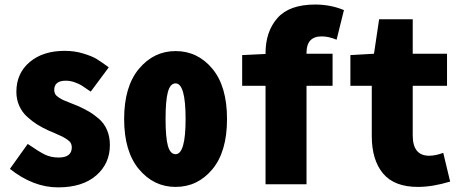

<svg xmlns="http://www.w3.org/2000/svg" viewBox="-20 -808 2034 842"><path d="M234.4 13.7Q126 13.7 23.4 -67.4L101.6 -176.8Q149.4 -143.6 176.3 -130.4Q203.1 -117.2 237.3 -117.2Q294.9 -117.2 294.9 -162.1Q294.9 -171.9 290.5 -180.2Q286.1 -188.5 274.4 -196.3Q262.7 -204.1 254.4 -208.5Q246.1 -212.9 224.1 -222.2Q202.1 -231.4 191.4 -236.3Q164.1 -249 143.6 -261.7Q123 -274.4 100.1 -294.9Q77.1 -315.4 64.5 -343.8Q51.8 -372.1 51.8 -405.3Q51.8 -486.3 109.9 -535.6Q168 -585 263.7 -585Q307.6 -585 345.7 -573.2Q383.8 -561.5 403.8 -549.3Q423.8 -537.1 457 -512.7L377.9 -406.2Q348.6 -426.8 337.4 -433.6Q326.2 -440.4 307.1 -447.3Q288.1 -454.1 268.6 -454.1Q217.8 -454.1 217.8 -413.1Q217.8 -403.3 222.2 -395.5Q226.6 -387.7 237.8 -380.4Q249 -373 257.8 -369.1Q266.6 -365.2 287.6 -356.9Q308.6 -348.6 320.3 -343.8Q348.6 -331.1 369.1 -319.3Q389.6 -307.6 413.1 -287.6Q436.5 -267.6 449.2 -238.3Q461.9 -209 461.9 -171.9Q461.9 -90.8 401.9 -38.6Q341.8 13.7 234.4 13.7Z M750 11.7Q654.3 11.7 589.4 -65.9Q524.4 -143.6 524.4 -286.1Q524.4 -428.7 589.4 -506.3Q654.3 -584 750 -584Q846.7 -584 911.1 -506.8Q975.6 -429.7 975.6 -286.1Q975.6 -142.6 911.1 -65.4Q846.7 11.7 750 11.7ZM750 -131.8Q793.9 -131.8 793.9 -286.1Q793.9 -442.4 750 -442.4Q726.6 -442.4 716.3 -404.8Q706.1 -367.2 706.1 -286.1Q706.1 -205.1 716.3 -168.5Q726.6 -131.8 750 -131.8Z M1488.3 -763.7 1456.1 -633.8Q1421.9 -648.4 1390.6 -648.4Q1324.2 -648.4 1324.2 -576.2V-572.3H1438.5V-431.6H1324.2V0H1144.5V-431.6H1042V-566.4L1144.5 -571.3V-574.2Q1144.5 -669.9 1196.8 -729Q1249 -788.1 1362.3 -788.1Q1429.7 -788.1 1488.3 -763.7Z M1812.5 11.7Q1709 11.7 1659.7 -47.4Q1610.4 -106.4 1610.4 -211.9V-431.6H1516.6V-566.4L1620.1 -572.3L1642.6 -723.6H1790V-572.3H1940.4V-431.6H1790V-213.9Q1790 -125 1862.3 -125Q1889.6 -125 1923.8 -137.7L1954.1 -11.7Q1877 11.7 1812.5 11.7Z"/></svg>

Font: GenEi Gothic M Heavy
Style: Regular
Weight: 800
Designer: o_tamon (Modified); [Source Han Sans]
Ryoko NISHIZUKA  (kana & ideographs); Paul D. Hunt (Latin, Greek & Cyrillic); Wenl
Version: Version 1.1a;Original Version 1.004